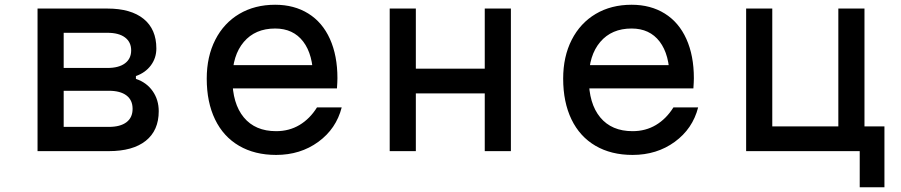

<svg xmlns="http://www.w3.org/2000/svg" viewBox="-20 -636 3790 808"><path d="M138 -600H432Q531 -600 584.5 -556.5Q638 -513 638 -432Q638 -392 615 -361Q592 -330 552 -316V-304Q597 -289 622.5 -252.5Q648 -216 648 -168Q648 -87 593.5 -43.5Q539 0 438 0H138ZM538 -178Q538 -215 512 -234.5Q486 -254 438 -254H248V-102H438Q486 -102 512 -121.5Q538 -141 538 -178ZM532 -424Q532 -459 506 -478.5Q480 -498 432 -498H248V-350H432Q480 -350 506 -369.5Q532 -389 532 -424Z M1335 -362 1298 -305Q1298 -406 1256 -461Q1214 -516 1138 -516Q1054 -516 1006 -459.5Q958 -403 958 -305Q958 -200 1006 -142Q1054 -84 1142 -84Q1197 -84 1240.5 -110Q1284 -136 1314 -184H1418Q1395 -94 1319.5 -39Q1244 16 1142 16Q1052 16 986 -22.5Q920 -61 885 -133.5Q850 -206 850 -305Q850 -398 886 -468.5Q922 -539 987 -577.5Q1052 -616 1138 -616Q1218 -616 1277.5 -579Q1337 -542 1368.5 -472Q1400 -402 1400 -307Q1400 -292 1398 -264H935V-362Z M1620 -600H1730V-347H2020V-600H2130V0H2020V-243H1730V0H1620Z M2835 -362 2798 -305Q2798 -406 2756 -461Q2714 -516 2638 -516Q2554 -516 2506 -459.5Q2458 -403 2458 -305Q2458 -200 2506 -142Q2554 -84 2642 -84Q2697 -84 2740.5 -110Q2784 -136 2814 -184H2918Q2895 -94 2819.5 -39Q2744 16 2642 16Q2552 16 2486 -22.5Q2420 -61 2385 -133.5Q2350 -206 2350 -305Q2350 -398 2386 -468.5Q2422 -539 2487 -577.5Q2552 -616 2638 -616Q2718 -616 2777.5 -579Q2837 -542 2868.5 -472Q2900 -402 2900 -307Q2900 -292 2898 -264H2435V-362Z M3598 0H3120V-600H3230V-104H3508V-600H3618V-104H3702V152H3598Z"/></svg>

Font: Martian Mono sWd Rg
Style: Regular
Weight: 400
Width: 6
Monospace: yes
Designer: Roman Shamin
Foundry: Evil Martians
Version: Version 1.000